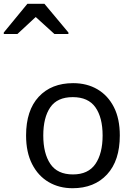

<svg xmlns="http://www.w3.org/2000/svg" viewBox="-83 -986 708 1016"><path d="M551 -269Q551 -136 483.5 -63Q416 10 301 10Q230 10 174.5 -22.5Q119 -55 87 -117.5Q55 -180 55 -269Q55 -402 122 -474Q189 -546 304 -546Q377 -546 432.5 -513.5Q488 -481 519.5 -419.5Q551 -358 551 -269ZM146 -269Q146 -174 183.5 -118.5Q221 -63 303 -63Q384 -63 422 -118.5Q460 -174 460 -269Q460 -364 422 -418Q384 -472 302 -472Q220 -472 183 -418Q146 -364 146 -269ZM-63 -806V-814L62 -966H152L279 -814V-806H205L106 -896L9 -806Z"/></svg>

Font: Noto Sans Tifinagh Hawad
Style: Regular
Weight: 400
Designer: JamraPatel
Foundry: JamraPatel LLC
Version: Version 2.006; ttfautohint (v1.8.4.7-5d5b)